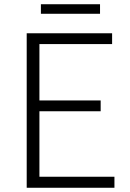

<svg xmlns="http://www.w3.org/2000/svg" viewBox="-20 -886 613 906"><path d="M106 0H520V-52H166V-361H455V-412H166V-678H509V-729H106ZM173 -821H452V-866H173Z"/></svg>

Font: Noto Sans Japanese Light
Style: Regular
Weight: 300
Designer: Ryoko NISHIZUKA (kana & ideographs); Paul D. Hunt (Latin, Greek & Cyrillic); Wenlong ZHANG (bopomofo); Sandoll Communica
Foundry: Adobe Systems Incorporated
Version: Version 1.000;PS 1;hotconv 1.0.78;makeotf.lib2.5.61930